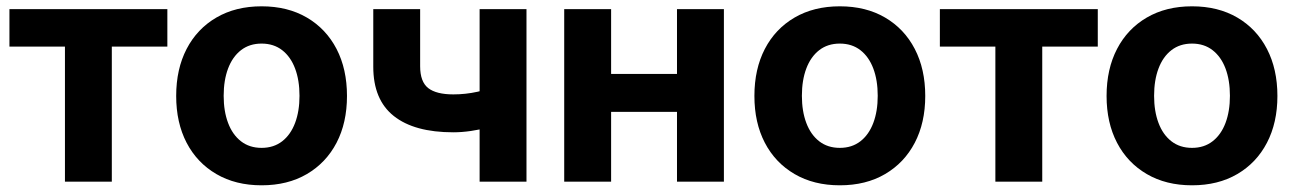

<svg xmlns="http://www.w3.org/2000/svg" viewBox="-20 -564 4021 596"><path d="M181.6 0V-419.4H9.3V-535.6H499.5V-419.4H327.1V0Z M792 11.2Q711.4 11.2 651.6 -23.7Q591.8 -58.6 559.3 -120.8Q526.9 -183.1 526.9 -266.1Q526.9 -349.6 559.3 -412.1Q591.8 -474.6 651.6 -509.5Q711.4 -544.4 792 -544.4Q873 -544.4 932.6 -509.5Q992.2 -474.6 1024.7 -412.1Q1057.1 -349.6 1057.1 -266.1Q1057.1 -183.1 1024.7 -120.8Q992.2 -58.6 932.6 -23.7Q873 11.2 792 11.2ZM792 -105Q829.6 -105 856 -125.5Q882.3 -146 896 -182.4Q909.7 -218.8 909.7 -266.6Q909.7 -314.9 896 -351.3Q882.3 -387.7 856 -408.2Q829.6 -428.7 792 -428.7Q754.4 -428.7 728 -408.2Q701.7 -387.7 688 -351.3Q674.3 -314.9 674.3 -266.6Q674.3 -218.8 688 -182.4Q701.7 -146 728 -125.5Q754.4 -105 792 -105Z M1387.2 -153.3Q1266.1 -153.3 1202.4 -203.9Q1138.7 -254.4 1138.7 -356.9V-535.6H1284.2V-358.4Q1284.2 -310.1 1309.3 -290.5Q1334.5 -271 1387.2 -271Q1425.3 -271 1461.9 -279.1Q1498.5 -287.1 1540.5 -301.3V-183.6Q1522.5 -176.3 1496.6 -168.9Q1470.7 -161.6 1442.1 -157.5Q1413.6 -153.3 1387.2 -153.3ZM1468.8 0V-535.6H1614.3V0Z M2122.1 -334.5V-216.8H1836.4V-334.5ZM1877 -535.6V0H1731.4V-535.6ZM2227.1 -535.6V0H2081.5V-535.6Z M2586.9 11.2Q2506.3 11.2 2446.5 -23.7Q2386.7 -58.6 2354.2 -120.8Q2321.8 -183.1 2321.8 -266.1Q2321.8 -349.6 2354.2 -412.1Q2386.7 -474.6 2446.5 -509.5Q2506.3 -544.4 2586.9 -544.4Q2668 -544.4 2727.5 -509.5Q2787.1 -474.6 2819.6 -412.1Q2852.1 -349.6 2852.1 -266.1Q2852.1 -183.1 2819.6 -120.8Q2787.1 -58.6 2727.5 -23.7Q2668 11.2 2586.9 11.2ZM2586.9 -105Q2624.5 -105 2650.9 -125.5Q2677.2 -146 2690.9 -182.4Q2704.6 -218.8 2704.6 -266.6Q2704.6 -314.9 2690.9 -351.3Q2677.2 -387.7 2650.9 -408.2Q2624.5 -428.7 2586.9 -428.7Q2549.3 -428.7 2522.9 -408.2Q2496.6 -387.7 2482.9 -351.3Q2469.2 -314.9 2469.2 -266.6Q2469.2 -218.8 2482.9 -182.4Q2496.6 -146 2522.9 -125.5Q2549.3 -105 2586.9 -105Z M3069.8 0V-419.4H2897.5V-535.6H3387.7V-419.4H3215.3V0Z M3680.2 11.2Q3599.6 11.2 3539.8 -23.7Q3480 -58.6 3447.5 -120.8Q3415 -183.1 3415 -266.1Q3415 -349.6 3447.5 -412.1Q3480 -474.6 3539.8 -509.5Q3599.6 -544.4 3680.2 -544.4Q3761.2 -544.4 3820.8 -509.5Q3880.4 -474.6 3912.8 -412.1Q3945.3 -349.6 3945.3 -266.1Q3945.3 -183.1 3912.8 -120.8Q3880.4 -58.6 3820.8 -23.7Q3761.2 11.2 3680.2 11.2ZM3680.2 -105Q3717.8 -105 3744.1 -125.5Q3770.5 -146 3784.2 -182.4Q3797.9 -218.8 3797.9 -266.6Q3797.9 -314.9 3784.2 -351.3Q3770.5 -387.7 3744.1 -408.2Q3717.8 -428.7 3680.2 -428.7Q3642.6 -428.7 3616.2 -408.2Q3589.8 -387.7 3576.2 -351.3Q3562.5 -314.9 3562.5 -266.6Q3562.5 -218.8 3576.2 -182.4Q3589.8 -146 3616.2 -125.5Q3642.6 -105 3680.2 -105Z"/></svg>

Font: Inter 20pt
Style: Bold
Weight: 700
Version: Version 4.001;git-66647c0bb